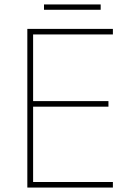

<svg xmlns="http://www.w3.org/2000/svg" viewBox="-20 -844 590 864"><path d="M433 -824H178V-800H433ZM488 0V-25H129V-364H468V-389H129V-689H488V-714H103V0Z"/></svg>

Font: Noto Sans Telugu Thin
Style: Regular
Weight: 100
Designer: Jelle Bosma - Monotype Design Team
Foundry: Monotype Imaging Inc.
Version: Version 2.005